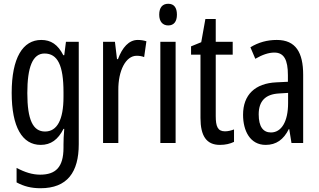

<svg xmlns="http://www.w3.org/2000/svg" viewBox="-20 -759 1692 1019"><path d="M199 -547C101 -547 42 -452 42 -266C42 -85 98 10 196 10C250 10 288 -18 317 -75H321C318 -43 317 -13 317 9V25C317 129 275 168 193 168C153 168 113 156 68 132V209C107 230 146 240 195 240C337 240 398 155 398 6V-537H330L321 -466H316C287 -523 250 -547 199 -547ZM216 -475C286 -475 317 -412 317 -270V-245C317 -123 283 -61 219 -61C155 -61 125 -123 125 -265C125 -402 153 -475 216 -475Z M711 -547C664 -547 629 -507 606 -445H601L590 -537H527V0H608V-280C607 -385 648 -463 705 -463C720 -463 733 -461 745 -456L757 -540C741 -545 726 -547 711 -547Z M873 -739C842 -739 825 -719 825 -681C825 -645 843 -624 873 -624C903 -624 919 -645 919 -681C919 -718 904 -739 873 -739ZM912 -537H831V0H912Z M1174 -62C1135 -62 1125 -89 1125 -143V-469H1215V-537H1125V-658H1070L1048 -535L994 -513V-469H1044V-133C1044 -37 1076 10 1147 10C1177 10 1201 4 1222 -6V-72C1206 -66 1190 -62 1174 -62Z M1449 -547C1398 -547 1351 -534 1309 -508L1335 -447C1373 -469 1406 -480 1436 -480C1487 -480 1508 -442 1508 -360V-325L1447 -322C1334 -317 1270 -256 1270 -150C1270 -65 1307 10 1390 10C1446 10 1485 -18 1513 -74H1515L1527 0H1589V-362C1589 -480 1550 -547 1449 -547ZM1461 -263 1509 -266V-212C1509 -114 1474 -56 1418 -56C1377 -56 1353 -86 1353 -152C1353 -222 1388 -259 1461 -263Z"/></svg>

Font: Noto Sans Devanagari ExtraCondensed
Style: Regular
Weight: 400
Width: 2
Designer: Jelle Bosma - Monotype Design Team
Foundry: Monotype Imaging Inc.
Version: Version 2.004